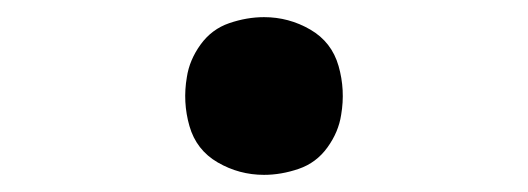

<svg xmlns="http://www.w3.org/2000/svg" viewBox="-20 -452 616 224"><path d="M288 -248Q308 -248 328.5 -255Q349 -262 362 -280Q375 -298 378 -318Q383 -347 375 -375Q367 -403 342 -417.5Q317 -432 288 -432Q268 -432 247.5 -425Q227 -418 214 -400Q201 -382 198 -362Q193 -333 201 -305Q209 -277 234 -262.5Q259 -248 288 -248Z"/></svg>

Font: Iosevka Sparkle SmBdObl
Style: Regular
Weight: 600
Italic angle: -9°
Designer: Belleve Invis
Foundry: Belleve Invis
Version: Version 4.5.0; ttfautohint (v1.8.3)